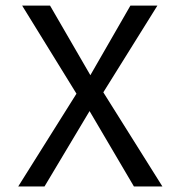

<svg xmlns="http://www.w3.org/2000/svg" viewBox="-20 -675 654 695"><path d="M45.9 0 256.8 -335.9 60.1 -654.8H161.1L307.1 -402.8L452.1 -654.8H549.8L354 -340.8L567.9 0H464.8L304.2 -272.9L141.1 0Z"/></svg>

Font: IntelOne Mono
Style: Regular
Weight: 400
Designer: Fred Shallcrass
Foundry: Frere-Jones Type LLC
Version: Version 1.200;hotconv 1.1.0;makeotfexe 2.6.0;FJTRelease1.2